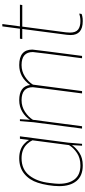

<svg xmlns="http://www.w3.org/2000/svg" viewBox="436 -1156 726 1638"><g transform="rotate(-90 799.0 -337.0)"><path d="M455 -530H434ZM207 6Q118 6 74 -47.5Q30 -101 30 -195Q30 -239 38.5 -290Q47 -341 59 -377Q82 -449 135 -492.5Q188 -536 268 -536Q348 -536 394 -490Q414 -472 424 -452L434 -530H455L401 -118L391 0H375L380 -86Q356 -50 313 -22Q270 6 207 6ZM207 -14Q269 -14 312.5 -43Q356 -72 380 -111L421 -423Q412 -444 392 -466Q347 -516 268 -516Q173 -516 121 -450Q69 -384 57 -277Q50 -224 50 -197Q50 -111 89 -62.5Q128 -14 207 -14Z M1141 0H1121Q1174 -405 1174 -420Q1174 -516 1063 -516Q1009 -516 964.5 -487Q920 -458 896 -419L841 0H821Q874 -405 874 -420Q874 -516 763 -516Q709 -516 664.5 -487Q620 -458 596 -419L541 0H521L575 -412L585 -530H601L596 -444Q620 -483 664 -509.5Q708 -536 763 -536Q882 -536 893 -443Q959 -536 1063 -536Q1195 -536 1195 -424Q1193 -396 1141 0Z M1438 6Q1319 6 1319 -97Q1319 -111 1321 -129L1371 -510H1285L1288 -530H1373L1393 -680H1413L1393 -530H1578L1575 -510H1391L1342 -137Q1340 -118 1340 -103Q1340 -54 1365.5 -34Q1391 -14 1438 -14Q1459 -14 1477 -17.5Q1495 -21 1502 -24Q1501 -17 1500.5 -12.5Q1500 -8 1499.5 -6Q1499 -4 1497 -3Q1495 -2 1490.5 -1Q1486 0 1479 2Q1464 6 1438 6Z"/></g></svg>

Font: Tanohe Sans Thin
Style: Italic
Weight: 100
Designer: Village Type and Design LLC & Cristiano Sobral
Foundry: Cooper Hewitt Smithsonian Design Museum
Version: Version 1.00;September 29, 2021;FontCreator 13.0.0.2655 64-b